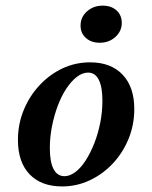

<svg xmlns="http://www.w3.org/2000/svg" viewBox="-20 -649 539 680"><path d="M200 11.3Q125.8 11.3 84.7 -31.9Q43.5 -75 43.5 -153.2Q43.5 -208.9 63.7 -258.5Q83.9 -308.1 119.4 -346.4Q154.8 -384.7 200.8 -406.5Q246.8 -428.2 299.2 -428.2Q372.6 -428.2 414.1 -384.7Q455.6 -341.1 455.6 -262.9Q455.6 -207.3 435.5 -157.7Q415.3 -108.1 379.8 -70.2Q344.4 -32.3 298 -10.5Q251.6 11.3 200 11.3ZM208.1 -25Q227.4 -25 247.2 -39.9Q266.9 -54.8 283.9 -81.5Q300.8 -108.1 314.1 -141.9Q327.4 -175.8 335.1 -214.5Q342.7 -253.2 342.7 -291.9Q342.7 -341.1 329.8 -366.5Q316.9 -391.9 291.9 -391.9Q271.8 -391.9 252 -376.6Q232.3 -361.3 214.9 -335.1Q197.6 -308.9 184.7 -274.6Q171.8 -240.3 164.1 -201.6Q156.5 -162.9 156.5 -124.2Q156.5 -75 169.8 -50Q183.1 -25 208.1 -25ZM333.1 -497.6Q303.2 -497.6 284.3 -514.5Q265.3 -531.5 265.3 -558.1Q265.3 -588.7 288.3 -608.9Q311.3 -629 343.5 -629Q374.2 -629 392.7 -612.1Q411.3 -595.2 411.3 -567.7Q411.3 -538.7 388.7 -518.1Q366.1 -497.6 333.1 -497.6Z"/></svg>

Font: Playfair 9pt
Style: Bold Italic
Weight: 700
Italic angle: -15.6°
Designer: Claus Eggers Sørensen
Foundry: Claus Eggers Sørensen
Version: Version 2.203